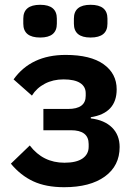

<svg xmlns="http://www.w3.org/2000/svg" viewBox="-20 -761 561 793"><path d="M146 -606Q76.2 -606 76.2 -663.1V-684.1Q76.2 -741.2 146 -741.2Q214.8 -741.2 214.8 -684.1V-663.1Q214.8 -606 146 -606ZM354 -606Q285.2 -606 285.2 -663.1V-684.1Q285.2 -741.2 354 -741.2Q423.8 -741.2 423.8 -684.1V-663.1Q423.8 -606 354 -606ZM245.1 12.2Q169.9 12.2 117.7 -12Q65.4 -36.1 24.9 -85L103 -160.2Q157.2 -88.9 246.1 -88.9Q295.4 -88.9 320.8 -106.4Q346.2 -124 346.2 -154.8V-166Q346.2 -223.1 272.9 -223.1H159.2V-311H261.2Q334 -311 334 -365.2V-376Q334 -403.3 311 -418.2Q288.1 -433.1 242.2 -433.1Q199.2 -433.1 165.3 -415.3Q131.3 -397.5 111.8 -366.2L36.1 -433.1Q108.4 -534.2 251 -534.2Q354 -534.2 408 -495.6Q461.9 -457 461.9 -392.1Q461.9 -293.5 355 -276.9V-272Q411.6 -265.1 442.9 -234.1Q474.1 -203.1 474.1 -153.8Q474.1 -76.2 413.1 -32Q352.1 12.2 245.1 12.2Z"/></svg>

Font: Anuphan SemiBold
Style: Bold
Weight: 600
Designer: Mike Abbink, Paul van der Laan, Pieter van Rosmalen, Mint Tantisuwanna
Foundry: Bold Monday; Cadson Demak
Version: Version 3.002;hotconv 1.0.109;makeotfexe 2.5.65596